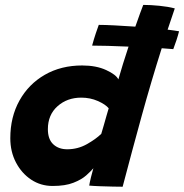

<svg xmlns="http://www.w3.org/2000/svg" viewBox="-20 -740 732 764"><path d="M335 -1.5Q336.5 -12 342 -34.8Q347.5 -57.5 351.5 -70.5Q342 -59 323.2 -42.2Q304.5 -25.5 272.2 -12.8Q240 0 189.5 0Q142 0 104 -25.2Q66 -50.5 43.5 -93.5Q21 -136.5 21 -190Q21 -274.5 57.5 -340Q94 -405.5 158.5 -442.5Q223 -479.5 307 -479.5Q363 -479.5 402.5 -461.2Q442 -443 451 -424Q458.5 -451 469.2 -485.2Q480 -519.5 491.5 -554.5Q447.5 -556.5 408.8 -557.5Q370 -558.5 346.5 -558.5Q353.5 -584.5 361.5 -608.2Q369.5 -632 373 -641Q396.5 -641 435.8 -639Q475 -637 518.5 -634Q529 -663.5 537.2 -686.5Q545.5 -709.5 550 -720.5Q579 -720.5 614.2 -717Q649.5 -713.5 675.5 -706.5Q661 -664.5 647 -622Q676 -618.5 692.5 -615.5Q688 -597.5 682.2 -580.2Q676.5 -563 669.5 -544.5Q649 -546.5 623.5 -548Q581.5 -415.5 544 -279.5Q506.5 -143.5 468 3Q456 3 430 2.5Q404 2 377 1Q350 0 335 -1.5ZM247.5 -146Q289.5 -146 325.5 -166.2Q361.5 -186.5 383 -207.5Q387 -221 392.8 -240.8Q398.5 -260.5 403.8 -279.5Q409 -298.5 412.5 -309Q400 -324.5 369.5 -338Q339 -351.5 303.5 -351.5Q247 -351.5 208.8 -317.2Q170.5 -283 170.5 -226Q170.5 -186 191.8 -166Q213 -146 247.5 -146Z"/></svg>

Font: Grandstander
Style: Bold Italic
Weight: 700
Italic angle: -15°
Designer: Tyler Finck
Foundry: Etcetera Type Co
Version: Version 1.200; ttfautohint (v1.8.3)